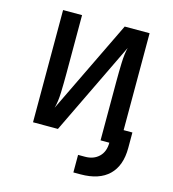

<svg xmlns="http://www.w3.org/2000/svg" viewBox="-109 -640 817 909"><g transform="rotate(15 300.0 -185.0)"><path d="M88 0V-550H181V-262Q181 -218 179.5 -171Q178 -124 169 -93L390 -550H512V-75H555V1Q555 88 507.5 134Q460 180 369 180H334V94H368Q410 94 436 69Q462 44 462 0H419V-289Q419 -333 420.5 -379.5Q422 -426 430 -456L210 0Z"/></g></svg>

Font: Pitagon Sans Mono Medium
Style: Regular
Weight: 500
Monospace: yes
Designer: Travis Tran
Foundry: Pitagon
Version: Version 1.001; ttfautohint (v1.8.4.7-5d5b);gftools[0.9.26]